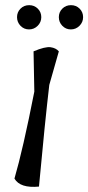

<svg xmlns="http://www.w3.org/2000/svg" viewBox="-20 -723 342 744"><path d="M59.5 -689.5Q73 -703 93 -703Q113 -703 126.5 -689.5Q140 -676 140 -656.5Q140 -637 126 -623Q112 -609 92.5 -609Q73 -609 59.5 -623Q46 -637 46 -656.5Q46 -676 59.5 -689.5ZM221.5 -689.5Q235 -703 255 -703Q275 -703 288.5 -689.5Q302 -676 302 -656.5Q302 -637 288 -623Q274 -609 254.5 -609Q235 -609 221.5 -623Q208 -637 208 -656.5Q208 -676 221.5 -689.5ZM113 -368 110 -524Q155 -543 176 -540Q197 -537 208 -524L171 -394Q154 -249 131 0Q58 7 36 -31Q69 -144 113 -368Z"/></svg>

Font: Tillana
Style: Regular
Weight: 400
Designer: Lipi Raval (Devanagari, Latin), Jonny Pinhorn (Latin)
Foundry: Indian Type Foundry
Version: Version 2.003;PS 1.0;hotconv 1.0.79;makeotf.lib2.5.61930; tt